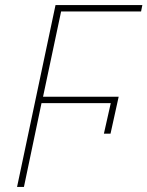

<svg xmlns="http://www.w3.org/2000/svg" viewBox="-20 -734 579 754"><path d="M47 0 198 -714H539L534 -689H220L149 -354H446L414 -209H388L415 -329H143L74 0Z"/></svg>

Font: Noto Sans Disp Thin
Style: Italic
Weight: 100
Italic angle: -12°
Designer: Monotype Design Team
Foundry: Monotype Imaging Inc.
Version: Version 2.000;GOOG;noto-source:20170915:90ef993387c0